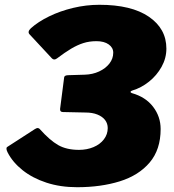

<svg xmlns="http://www.w3.org/2000/svg" viewBox="-20 -772 725 802"><path d="M104 -628Q93 -639 109 -654Q139 -681 185 -703.5Q231 -726 285.5 -739Q340 -752 395 -752Q529 -752 602 -702Q675 -652 675 -569Q675 -529 655 -493Q635 -457 602.5 -431Q570 -405 533 -394Q526 -392 525.5 -388.5Q525 -385 531 -383Q588 -367 619.5 -326Q651 -285 651 -233Q651 -147 605 -93Q559 -39 480 -14.5Q401 10 302 10Q232 10 174 -9Q116 -28 74.5 -61Q33 -94 12 -135Q3 -153 10 -158L126 -233Q134 -238 139 -237Q144 -236 147 -232Q188 -186 223 -166Q258 -146 310 -146Q343 -146 370.5 -157.5Q398 -169 414 -190Q430 -211 430 -237Q430 -256 419 -270.5Q408 -285 387 -293.5Q366 -302 337 -302L243 -304Q230 -304 231 -317L248 -449Q249 -458 267 -458L334 -460Q367 -461 394 -473.5Q421 -486 437 -506.5Q453 -527 453 -552Q453 -573 434 -586.5Q415 -600 383 -600Q353 -600 328 -592Q303 -584 277 -568.5Q251 -553 218 -528Q206 -519 197 -528L104 -628Z"/></svg>

Font: Libre Franklin Thin Black
Style: Italic
Weight: 900
Italic angle: -8°
Version: Version 2.000